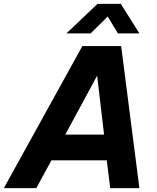

<svg xmlns="http://www.w3.org/2000/svg" viewBox="-56 -980 820 1000"><path d="M290 -806 452 -960H573L670 -806H558L505 -894L416 -806ZM-36 0 373 -740H575L670 0H518L500 -145H212L133 0ZM284 -279H486L450 -586Z"/></svg>

Font: Be Vietnam Pro
Style: Bold Italic
Weight: 700
Italic angle: -12°
Designer: Lam Bao, Tony Le, Vietanh Nguyen
Foundry: Yellow Type Foundry
Version: Version 1.002; ttfautohint (v1.8.3)